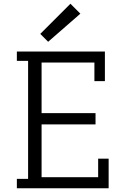

<svg xmlns="http://www.w3.org/2000/svg" viewBox="-20 -1005 660 1025"><path d="M70 0H560V-158H504V-59H202V-341H490V-401H202V-671H484V-572H540V-730H70V-680H130V-50H70ZM237 -782 409 -932 356 -985 195 -824Z"/></svg>

Font: Glegoo
Style: Regular
Weight: 400
Version: Version 2.0.1; ttfautohint (v0.9) -r 48 -G 60